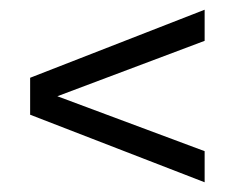

<svg xmlns="http://www.w3.org/2000/svg" viewBox="-20 -522 500 395"><path d="M401 -502V-438L98 -324L401 -211V-147L42 -286V-362Z"/></svg>

Font: Khand
Style: Regular
Weight: 400
Designer: Devanagari: Sanchit Sawaria, Jyotish Sonowal; Latin: Satya Rajpurohit
Foundry: Indian Type Foundry
Version: Version 1.101;PS 1.0;hotconv 1.0.78;makeotf.lib2.5.61930; tt